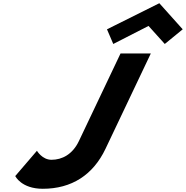

<svg xmlns="http://www.w3.org/2000/svg" viewBox="-20 -1157 1154 1192"><path d="M644.2 -975 683.2 -884 902.1 -996 1003 -884 1114.3 -975 969.2 -1137ZM916.3 -825H728.3L469.7 -281C430.2 -198 364.9 -165 299.6 -165C241.7 -165 209.3 -221 209.3 -221L74.7 -64C74.7 -64 112.1 15 245.5 15C425 15 557.8 -71 634.9 -233Z"/></svg>

Font: Hussar
Style: BdSuprExtOblFive
Weight: 700
Foundry: Cannot Into Space Fonts
Version: Version 2.00